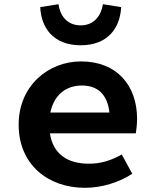

<svg xmlns="http://www.w3.org/2000/svg" viewBox="-20 -882 740 916"><path d="M365 -666C496 -666 553 -750 558 -848L471 -862C463 -809 430 -761 365 -761C299 -761 266 -809 259 -862L172 -848C176 -750 234 -666 365 -666ZM634 -315C634 -473 539 -589 366 -589C214 -589 69 -476 69 -287C69 -97 209 14 385 14C466 14 548 -12 611 -53L561 -145C509 -116 461 -101 404 -101C302 -101 233 -147 218 -246H628C630 -259 634 -287 634 -315ZM371 -474C447 -474 493 -430 502 -345H220C238 -430 295 -474 371 -474Z"/></svg>

Font: Kawkab Mono
Style: Bold
Weight: 700
Monospace: yes
Designer: Abdullah Arif
Foundry: Abdullah Arif
Version: Version 1.000;PS 000.500;hotconv 1.0.88;makeotf.lib2.5.64775